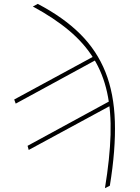

<svg xmlns="http://www.w3.org/2000/svg" viewBox="-20 -773 724 996"><path d="M150.4 -739.3 175.8 -752.9Q309.1 -683.1 395.8 -596.9Q482.4 -510.7 526.9 -399.4Q571.3 -288.1 575.9 -142.8Q580.6 2.4 549.8 190.4L524.4 203.1Q549.8 48.8 553.5 -73.5Q557.1 -195.8 535.6 -293.5Q514.2 -391.1 465.6 -469.7Q417 -548.3 338.9 -614Q260.7 -679.7 150.4 -739.3ZM477.5 -461.9 61.5 -235.4 53.7 -256.8 467.8 -481.4ZM563.5 -230.5 128.9 4.9 123 -16.6 553.7 -251Z"/></svg>

Font: Inter Tight Thin
Style: Italic
Weight: 250
Italic angle: -9.39999°
Designer: Rasmus Andersson
Foundry: rsms
Version: Version 3.004